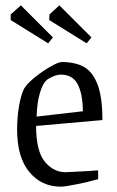

<svg xmlns="http://www.w3.org/2000/svg" viewBox="-20 -689 437 718"><path d="M44 -204Q44 -253 51.5 -294.5Q59 -336 71 -359Q84 -379 113 -402Q142 -425 170.5 -441Q199 -457 211 -457Q262 -457 294.5 -438.5Q327 -420 345 -372.5Q363 -325 363 -240L115 -218Q115 -124 147.5 -84.5Q180 -45 225 -45L304 -49L347 -52V-19Q312 -9 267.5 0Q223 9 207 9Q135 9 89.5 -46Q44 -101 44 -204ZM290 -273Q289 -340 270 -375Q251 -410 207 -410Q187 -410 159 -393Q141 -381 129.5 -342.5Q118 -304 117 -253ZM20 -614V-635L58 -669L178 -549L160 -527ZM164 -614 165 -635 202 -669 322 -549 304 -527Z"/></svg>

Font: Grenze Light
Style: Regular
Weight: 300
Designer: Renata Polastri
Foundry: Omnibus-Type
Version: Version 1.002; ttfautohint (v1.8)